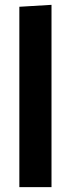

<svg xmlns="http://www.w3.org/2000/svg" viewBox="-20 -774 294 794"><path d="M60 0V-746L193 -754V0Z"/></svg>

Font: Arsenal SC
Style: Bold
Weight: 700
Designer: Andrij Shevchenko
Foundry: Stairsfor
Version: Version 2.001; ttfautohint (v1.8.4.7-5d5b)